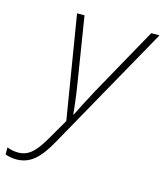

<svg xmlns="http://www.w3.org/2000/svg" viewBox="-208 -616 809 945"><g transform="rotate(15 197.0 -144.0)"><path d="M-37 242C37 242 81 195 129 110L487 -530H445L252 -183C222 -128 195 -74 180 -44H178C175 -77 169 -130 159 -192L105 -530H67L153 -4L95 96C51 172 19 207 -37 207C-56 207 -78 203 -93 196V232C-77 238 -56 242 -37 242Z"/></g></svg>

Font: Noto Sans ExtraLight
Style: Italic
Weight: 200
Italic angle: -12°
Designer: Monotype Design Team
Foundry: Monotype Imaging Inc.
Version: Version 2.013